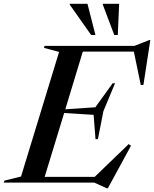

<svg xmlns="http://www.w3.org/2000/svg" viewBox="-62 -955 806 1004"><path d="M496 29.5 431.5 0H-42.5L-39 -10.5L48 -32L247 -683.5L168 -704.5L171 -715H641L718.5 -745.5H724L688 -511H674L638 -685H371L279.5 -383.5L436.5 -394L527 -519.5H539.5L478.5 -373L450 -227.5H437.5L427.5 -354.5L273.5 -364L171.5 -30H433L611 -201.5L623 -193L502 29.5ZM437 -772H414.5L302.5 -931L303.5 -935H395.5ZM554 -772H535.5L475.5 -931L476.5 -935H561Z"/></svg>

Font: Newsreader Display Medium
Style: Italic
Weight: 500
Italic angle: -17°
Designer: Hugues Gentile
Foundry: Production Type
Version: Version 1.001